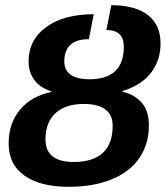

<svg xmlns="http://www.w3.org/2000/svg" viewBox="-20 -718 645 748"><path d="M230.5 -478Q230.5 -444.3 255.4 -426.8Q280.3 -409.2 328.1 -409.2Q462.4 -409.2 462.4 -536.1Q462.4 -601.1 394.5 -601.1L413.6 -697.8Q506.3 -697.8 555.9 -659.4Q605.5 -621.1 605.5 -549.3Q605.5 -482.9 568.4 -434.6Q531.2 -386.2 456.1 -362.8V-360.8Q504.4 -350.1 532.2 -317.9Q560.1 -285.6 560.1 -230Q560.1 -156.7 522.9 -102.5Q485.8 -48.3 415 -19.3Q344.2 9.8 247.6 9.8Q137.2 9.8 75.4 -33.7Q13.7 -77.1 13.7 -158.7Q13.7 -237.8 58.1 -290.8Q102.5 -343.8 180.7 -359.9L181.2 -361.8Q134.8 -376.5 113 -407.5Q91.3 -438.5 91.3 -478Q91.3 -563 160.2 -612.8Q229 -662.6 345.2 -662.6L326.2 -565.4Q230.5 -565.4 230.5 -478ZM418.9 -228.5Q418.9 -270 390.6 -291.5Q362.3 -313 306.6 -313Q235.4 -313 196.3 -277.3Q157.2 -241.7 157.2 -175.3Q157.2 -86.9 267.6 -86.9Q341.8 -86.9 380.4 -122.3Q418.9 -157.7 418.9 -228.5Z"/></svg>

Font: Liberation Mono
Style: Bold Italic
Weight: 700
Italic angle: -12°
Monospace: yes
Designer: Steve Matteson
Foundry: Ascender Corporation
Version: Version 2.1.5